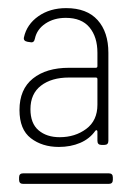

<svg xmlns="http://www.w3.org/2000/svg" viewBox="-20 -728 334 473"><path d="M216 -561Q220 -561 220 -565V-598Q220 -637 200.5 -660.5Q181 -684 142 -684Q113 -684 92 -670Q71 -656 66 -633Q64 -622 55 -624L48 -625Q37 -627 39 -636Q46 -668 74.5 -688Q103 -708 143 -708Q194 -708 220.5 -678.5Q247 -649 247 -598V-381Q247 -371 237 -371H230Q220 -371 220 -381V-404Q220 -406 218.5 -407Q217 -408 215 -406Q201 -386 177.5 -376Q154 -366 125 -366Q84 -366 56 -387.5Q28 -409 28 -457Q28 -508 61 -534.5Q94 -561 150 -561ZM220 -470V-533Q220 -537 216 -537H150Q107 -537 81 -517Q55 -497 55 -459Q55 -424 75 -407Q95 -390 127 -390Q165 -390 192.5 -410.5Q220 -431 220 -470ZM37 -301H248Q258 -301 258 -291V-285Q258 -275 248 -275H37Q27 -275 27 -285V-291Q27 -301 37 -301Z"/></svg>

Font: Barlow Semi Condensed Thin
Style: Regular
Weight: 250
Width: 4
Designer: Jeremy Tribby
Foundry: Tribby Type
Version: Version 1.408